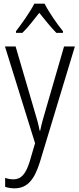

<svg xmlns="http://www.w3.org/2000/svg" viewBox="-20 -785 430 1046"><path d="M223 -765H167C145 -721 98 -655 67 -615V-606H102C132 -635 166 -679 194 -715C224 -678 257 -636 287 -606H323V-615C294 -650 245 -720 223 -765ZM7 -532 171 -5 143 91C121 164 95 192 53 192C37 192 22 189 8 184V233C24 238 40 241 59 241C128 241 167 195 197 99L388 -532H329L231 -194C217 -148 206 -108 199 -73H196C190 -105 181 -139 164 -194L65 -532Z"/></svg>

Font: Noto Sans Display SemiCondensed Light
Style: Regular
Weight: 300
Width: 4
Designer: Monotype Design Team
Foundry: Monotype Imaging Inc.
Version: Version 1.900